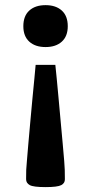

<svg xmlns="http://www.w3.org/2000/svg" viewBox="-20 -542 363 765"><path d="M161.5 -354.5Q120.5 -354.5 96.8 -376Q73 -397.5 73 -437.5Q73 -478.5 96.8 -500Q120.5 -521.5 161.5 -521.5Q202.5 -521.5 226.2 -500Q250 -478.5 250 -437.5Q250 -397.5 226.2 -376Q202.5 -354.5 161.5 -354.5ZM84 172 84.5 134.5Q85 127 87.2 99Q89.5 71 93 30Q96.5 -11 100.8 -57.5Q105 -104 109.2 -148.8Q113.5 -193.5 117 -229.2Q120.5 -265 122 -283.5H200.5Q202.5 -265 206 -229.2Q209.5 -193.5 213.5 -148.8Q217.5 -104 221.8 -57.5Q226 -11 229.8 30Q233.5 71 235.8 99Q238 127 238 134.5L238.5 172Q239 187.5 224.2 195.5Q209.5 203.5 161.5 203.5Q113 203.5 98.5 195.5Q84 187.5 84 172Z"/></svg>

Font: Newsreader Caption Medium
Style: Regular
Weight: 500
Designer: Hugues Gentile
Foundry: Production Type
Version: Version 1.001